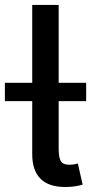

<svg xmlns="http://www.w3.org/2000/svg" viewBox="-58 -747 366 771"><path d="M207.7 3.9H203.5Q137.8 3.9 104.6 -29.3Q71.4 -62.5 71.4 -127.1V-727.3H177.6V-149.1Q177.6 -114 186.4 -99.8Q195.3 -85.6 218.8 -85.6H221.2Q235.1 -85.9 242 -87.5Q248.9 -89.1 254.6 -90.6L273.8 -5.7Q262.8 -2.1 245.9 0.7Q229 3.6 207.7 3.9ZM288 -340.9H-38.4V-414.4H288Z"/></svg>

Font: Linik Sans Medium
Style: Regular
Weight: 500
Designer: Rasmus Andersson (font), Cristiano Sobral (main changes)
Foundry: rsms
Version: Version 3.018;June 1, 2022;FontCreator 14.0.0.2814 64-bit; t